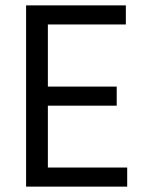

<svg xmlns="http://www.w3.org/2000/svg" viewBox="-20 -694 541 714"><path d="M453 0H77V-674H448V-603H158V-372H414V-301H158V-71H453Z"/></svg>

Font: Hind Siliguri
Style: Regular
Weight: 400
Designer: Jyotish Sonowal
Foundry: Indian Type Foundry
Version: Version 1.000;PS 1.0;hotconv 1.0.86;makeotf.lib2.5.63406; tt